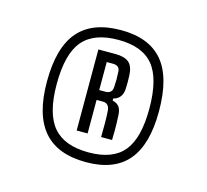

<svg xmlns="http://www.w3.org/2000/svg" viewBox="-62 -932 522 485"><g transform="rotate(15 198.5 -689.5)"><path d="M199.6 -516.8Q125 -516.8 88.5 -559.1Q51.9 -601.5 51.9 -688.4Q51.9 -777.4 88.5 -819.7Q125 -862 199.6 -862Q273.1 -862 308.9 -819.7Q344.8 -777.4 344.8 -688.4Q344.8 -601.5 308.9 -559.1Q273.1 -516.8 199.6 -516.8ZM199.6 -542.3Q262.5 -542.3 291.1 -576.9Q319.6 -611.6 319.6 -688.4Q319.6 -766.6 291.1 -801.5Q262.5 -836.5 199.6 -836.5Q135.7 -836.5 106.6 -801.9Q77.4 -767.4 77.4 -688.4Q77.4 -611.6 106.8 -576.9Q136.1 -542.3 199.6 -542.3ZM156.5 -588V-800H201.3Q224.8 -800 236.4 -790.4Q247.9 -780.8 249 -756.7Q249.4 -747.1 249.4 -739.3Q249.4 -731.4 249 -722.7Q248.5 -709 242.4 -701Q236.4 -692.9 224.7 -690V-684.6Q236.7 -681.9 242.3 -674.2Q247.9 -666.5 248.4 -652.3Q248.9 -642.8 249.2 -633.4Q249.5 -624 249.5 -613.2Q249.5 -602.3 249 -588H220.4Q220.8 -607 220.7 -624.6Q220.6 -642.2 219.6 -655.7Q218.4 -675.7 201.3 -675.7H185.1V-588ZM185.1 -701.4H201.1Q209.6 -701.4 214.4 -705.6Q219.3 -709.7 219.7 -719.6Q220.4 -728.8 220.4 -738.2Q220.4 -747.6 219.7 -758.5Q219.3 -774.7 201.3 -774.7H185.1Z"/></g></svg>

Font: Big Shoulders Display SC Thin
Style: Regular
Weight: 100
Designer: Patric King
Foundry: XO Type Co
Version: Version 2.002